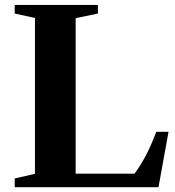

<svg xmlns="http://www.w3.org/2000/svg" viewBox="-20 -782 732 802"><path d="M41.5 0V-36.5L126 -56V-707L41.5 -725.5V-761.5H389V-725.5L296 -706V-56.5H542Q571.5 -97.5 592.8 -139.2Q614 -181 632.5 -231.5H684L642 0Z"/></svg>

Font: Libre Caslon Text
Style: Bold
Weight: 700
Designer: Pablo Impallari, Rodrigo Fuenzalida, Katja Schimmel
Foundry: Pablo Impallari, Rodrigo Fuenzalida
Version: Version 2.000